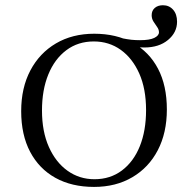

<svg xmlns="http://www.w3.org/2000/svg" viewBox="-20 -713 730 744"><path d="M539.5 -529Q525.8 -529 510.1 -530.6Q494.4 -532.3 475.8 -537.9L450 -565.3Q474.2 -560.5 489.5 -558.9Q504.8 -557.3 522.6 -557.3Q559.7 -557.3 577.8 -566.1Q596 -575 596 -587.9Q596 -598.4 589.1 -608.1Q582.3 -617.7 575 -629Q567.7 -640.3 567.7 -654Q567.7 -671.8 579.8 -682.3Q591.9 -692.7 611.3 -692.7Q635.5 -692.7 650.8 -675.4Q666.1 -658.1 666.1 -629Q666.1 -587.1 631 -558.1Q596 -529 539.5 -529ZM344.4 11.3Q258.1 11.3 194.8 -23.8Q131.5 -58.9 96.8 -124.6Q62.1 -190.3 62.1 -282.3Q62.1 -372.6 97.6 -439.9Q133.1 -507.3 196.8 -544.8Q260.5 -582.3 345.2 -582.3Q430.6 -582.3 494.4 -547.2Q558.1 -512.1 592.3 -446.8Q626.6 -381.5 626.6 -288.7Q626.6 -198.4 591.5 -131Q556.5 -63.7 492.7 -26.2Q429 11.3 344.4 11.3ZM346 -18.5Q407.3 -18.5 452.4 -52.4Q497.6 -86.3 521.8 -146.4Q546 -206.5 546 -286.3Q546 -368.5 519.8 -427.8Q493.5 -487.1 448 -519.8Q402.4 -552.4 343.5 -552.4Q282.3 -552.4 237.1 -518.5Q191.9 -484.7 167.3 -424.6Q142.7 -364.5 142.7 -284.7Q142.7 -203.2 169.4 -143.5Q196 -83.9 241.9 -51.2Q287.9 -18.5 346 -18.5Z"/></svg>

Font: Playfair 12pt Light
Style: Regular
Weight: 300
Designer: Claus Eggers Sørensen
Foundry: Claus Eggers Sørensen
Version: Version 2.000;gftools[0.9.28]